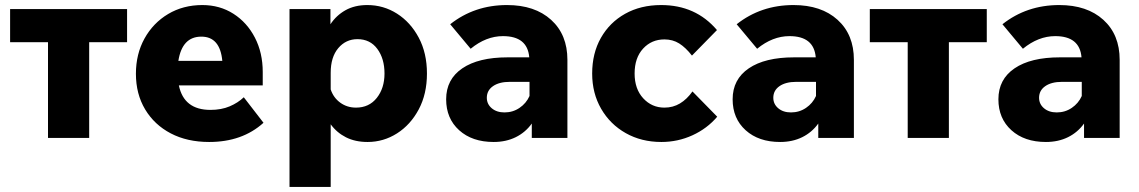

<svg xmlns="http://www.w3.org/2000/svg" viewBox="-20 -546 4510 760"><path d="M170 0V-379H20V-510H483V-379H333V0Z M945 -161 1023 -60Q939 16 808 16Q721 16 656 -18Q591 -52 554.5 -113Q518 -174 518 -254Q518 -332 552 -393.5Q586 -455 645.5 -490.5Q705 -526 781 -526Q850 -526 904 -491.5Q958 -457 989 -397Q1020 -337 1020 -261V-208H688Q708 -111 813 -111Q856 -111 889 -125Q922 -139 945 -161ZM777 -401Q701 -401 686 -305H860Q851 -401 777 -401Z M1289 194H1126V-510H1288V-450Q1311 -485 1347.5 -505.5Q1384 -526 1434 -526Q1498 -526 1551.5 -492Q1605 -458 1637.5 -397Q1670 -336 1670 -255Q1670 -174 1637.5 -113Q1605 -52 1551.5 -18Q1498 16 1435 16Q1386 16 1349.5 -2.5Q1313 -21 1289 -54ZM1289 -258V-192Q1300 -159 1327 -139.5Q1354 -120 1389 -120Q1441 -120 1471.5 -158.5Q1502 -197 1502 -255Q1502 -314 1473.5 -352.5Q1445 -391 1395 -391Q1349 -391 1319 -355.5Q1289 -320 1289 -258Z M1934 16Q1849 16 1797.5 -30.5Q1746 -77 1746 -153Q1746 -232 1810 -275.5Q1874 -319 1989 -319H2075Q2068 -403 1971 -403Q1904 -403 1843 -353L1762 -450Q1858 -526 1987 -526Q2097 -526 2161.5 -467.5Q2226 -409 2226 -309V0H2085V-57Q2060 -22 2021.5 -3Q1983 16 1934 16ZM1977 -101Q2010 -101 2036.5 -119Q2063 -137 2076 -166V-222H1998Q1956 -222 1931.5 -205Q1907 -188 1907 -159Q1907 -134 1926.5 -117.5Q1946 -101 1977 -101Z M2721 -184 2819 -84Q2779 -37 2721 -10.5Q2663 16 2598 16Q2519 16 2457 -19Q2395 -54 2359.5 -115.5Q2324 -177 2324 -255Q2324 -335 2358.5 -396Q2393 -457 2454.5 -491.5Q2516 -526 2597 -526Q2734 -526 2818 -427L2719 -326Q2694 -358 2668.5 -374Q2643 -390 2610 -390Q2559 -390 2525.5 -353.5Q2492 -317 2492 -255Q2492 -194 2526 -157Q2560 -120 2610 -120Q2644 -120 2671.5 -136.5Q2699 -153 2721 -184Z M3068 16Q2983 16 2931.5 -30.5Q2880 -77 2880 -153Q2880 -232 2944 -275.5Q3008 -319 3123 -319H3209Q3202 -403 3105 -403Q3038 -403 2977 -353L2896 -450Q2992 -526 3121 -526Q3231 -526 3295.5 -467.5Q3360 -409 3360 -309V0H3219V-57Q3194 -22 3155.5 -3Q3117 16 3068 16ZM3111 -101Q3144 -101 3170.5 -119Q3197 -137 3210 -166V-222H3132Q3090 -222 3065.5 -205Q3041 -188 3041 -159Q3041 -134 3060.5 -117.5Q3080 -101 3111 -101Z M3573 0V-379H3423V-510H3886V-379H3736V0Z M4120 16Q4035 16 3983.5 -30.5Q3932 -77 3932 -153Q3932 -232 3996 -275.5Q4060 -319 4175 -319H4261Q4254 -403 4157 -403Q4090 -403 4029 -353L3948 -450Q4044 -526 4173 -526Q4283 -526 4347.5 -467.5Q4412 -409 4412 -309V0H4271V-57Q4246 -22 4207.5 -3Q4169 16 4120 16ZM4163 -101Q4196 -101 4222.5 -119Q4249 -137 4262 -166V-222H4184Q4142 -222 4117.5 -205Q4093 -188 4093 -159Q4093 -134 4112.5 -117.5Q4132 -101 4163 -101Z"/></svg>

Font: Wix Madefor Text ExtraBold
Style: Regular
Weight: 800
Designer: Dalton Maag Ltd
Foundry: Dalton Maag Ltd
Version: Version 3.100